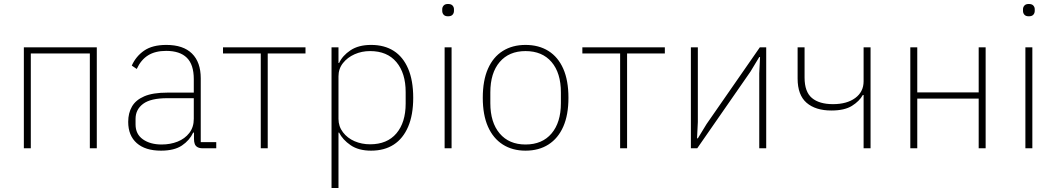

<svg xmlns="http://www.w3.org/2000/svg" viewBox="-20 -746 5314 966"><path d="M100 0V-508H467V0H432V-477H135V0Z M1068 0H999Q984 0 974 -5.5Q964 -11 960 -21.5Q956 -32 956 -47V-93L971 -79H952Q934 -40 895.5 -14Q857 12 790 12Q711 12 668 -26Q625 -64 625 -133Q625 -177 644 -210Q663 -243 706 -261.5Q749 -280 822 -280H955V-348Q955 -421 920 -455.5Q885 -490 816 -490Q761 -490 725 -467.5Q689 -445 668 -399L643 -416Q664 -463 705.5 -491.5Q747 -520 817 -520Q902 -520 946 -476.5Q990 -433 990 -352V-31H1068ZM955 -252H822Q738 -252 700 -223.5Q662 -195 662 -148V-120Q662 -71 699 -45Q736 -19 793 -19Q837 -19 873.5 -33.5Q910 -48 932.5 -77Q955 -106 955 -148Z M1292 0V-477H1102V-508H1517V-477H1327V0Z M1648 200V-508H1683V-429H1686Q1703 -466 1743.5 -493Q1784 -520 1847 -520Q1914 -520 1961 -490Q2008 -460 2033.5 -400.5Q2059 -341 2059 -254Q2059 -168 2033.5 -108.5Q2008 -49 1961 -18.5Q1914 12 1847 12Q1784 12 1744 -15.5Q1704 -43 1686 -79H1683V200ZM1842 -20Q1928 -20 1974.5 -75Q2021 -130 2021 -225V-283Q2021 -378 1974.5 -433.5Q1928 -489 1842 -489Q1800 -489 1764 -473Q1728 -457 1705.5 -428.5Q1683 -400 1683 -362V-148Q1683 -110 1705.5 -80.5Q1728 -51 1764 -35.5Q1800 -20 1842 -20Z M2234 -664Q2219 -664 2212 -672Q2205 -680 2205 -691V-700Q2205 -710 2212 -718Q2219 -726 2234 -726Q2250 -726 2257 -718Q2264 -710 2264 -700V-691Q2264 -680 2257 -672Q2250 -664 2234 -664ZM2217 0V-508H2252V0Z M2624 12Q2558 12 2509.5 -19Q2461 -50 2435 -109Q2409 -168 2409 -254Q2409 -341 2435 -400Q2461 -459 2509.5 -489.5Q2558 -520 2624 -520Q2691 -520 2739.5 -489.5Q2788 -459 2814 -400Q2840 -341 2840 -254Q2840 -168 2814 -109Q2788 -50 2739.5 -19Q2691 12 2624 12ZM2624 -19Q2708 -19 2755 -74.5Q2802 -130 2802 -227V-281Q2802 -379 2755 -434Q2708 -489 2624 -489Q2541 -489 2494 -434Q2447 -379 2447 -281V-227Q2447 -130 2494 -74.5Q2541 -19 2624 -19Z M3100 0V-477H2910V-508H3325V-477H3135V0Z M3456 0V-508H3491V-132L3487 -50H3491L3535 -122L3803 -508H3835V0H3800V-377L3804 -459H3800L3756 -386L3488 0Z M4325 0V-268H4321Q4304 -237 4266.5 -213.5Q4229 -190 4163 -190Q4083 -190 4038 -229Q3993 -268 3993 -351V-508H4028V-356Q4028 -284 4065 -253Q4102 -222 4171 -222Q4241 -222 4283 -253Q4325 -284 4325 -337V-508H4360V0Z M4560 0V-508H4595V-281H4904V-508H4939V0H4904V-250H4595V0Z M5156 -664Q5141 -664 5134 -672Q5127 -680 5127 -691V-700Q5127 -710 5134 -718Q5141 -726 5156 -726Q5172 -726 5179 -718Q5186 -710 5186 -700V-691Q5186 -680 5179 -672Q5172 -664 5156 -664ZM5139 0V-508H5174V0Z"/></svg>

Font: IBM Plex Sans ExtraLight
Style: Regular
Weight: 250
Designer: Mike Abbink, Paul van der Laan, Pieter van Rosmalen
Foundry: Bold Monday
Version: Version 3.201